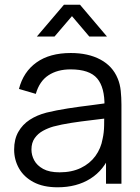

<svg xmlns="http://www.w3.org/2000/svg" viewBox="-20 -780 596 815"><path d="M136.5 -625 251.5 -760H319.5L434 -625H359L285.5 -711.5L211.5 -625ZM224.5 15Q163.5 15 122.2 -7Q81 -29 60.5 -65.5Q40 -102 40 -145Q40 -189 57.8 -220.2Q75.5 -251.5 106.2 -271.5Q137 -291.5 177.5 -302Q218.5 -312 268.2 -319.8Q318 -327.5 365.8 -333.2Q413.5 -339 449.5 -344.5L423.5 -328.5Q425 -408.5 392.5 -447Q360 -485.5 279.5 -485.5Q224 -485.5 185.8 -460.5Q147.5 -435.5 132 -381.5L60.5 -402.5Q79 -475 135 -515Q191 -555 280.5 -555Q354.5 -555 406.2 -527.2Q458 -499.5 479.5 -447Q489.5 -423.5 492.5 -394.5Q495.5 -365.5 495.5 -335.5V0H430V-135.5L449 -127.5Q421.5 -58 363.5 -21.5Q305.5 15 224.5 15ZM233 -48.5Q284.5 -48.5 323 -67Q361.5 -85.5 385 -117.8Q408.5 -150 415.5 -190.5Q421.5 -216.5 422 -247.8Q422.5 -279 422.5 -294.5L450.5 -280Q413 -275 369.2 -270Q325.5 -265 283.2 -258.5Q241 -252 207 -243Q184 -236.5 162.5 -224.8Q141 -213 127.2 -193.5Q113.5 -174 113.5 -145Q113.5 -121.5 125.2 -99.5Q137 -77.5 163.2 -63Q189.5 -48.5 233 -48.5Z"/></svg>

Font: Manrope ExtraLight
Style: Regular
Weight: 400
Version: Version 4.504